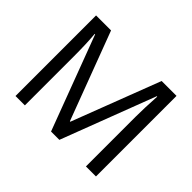

<svg xmlns="http://www.w3.org/2000/svg" viewBox="-148 -958 1203 1203"><g transform="rotate(45 453.5 -357.0)"><path d="M412.1 0 176.8 -626H172.9Q180.2 -547.9 180.2 -433.1V0H97.2V-713.9H230L450.2 -128.9H454.1L678.2 -713.9H810.1V0H721.2V-439Q721.2 -512.2 728 -625H724.1L485.8 0Z"/></g></svg>

Font: NotoPenekeko
Style: Regular
Weight: 400
Designer: Monotype Design team
Foundry: Monotype Imaging Inc.
Version: Version 1.04